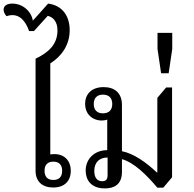

<svg xmlns="http://www.w3.org/2000/svg" viewBox="-60 -1039 1078 1069"><path d="M236 5C299 5 334 -31 334 -88C334 -145 298 -181 243 -181C234 -181 224 -180 220 -179V-686C284 -726 328 -790 328 -871C328 -950 287 -1009 208 -1019L123 -924C113 -980 63 -1019 9 -1019C-24 -1019 -40 -1005 -40 -985C-40 -974 -35 -962 -24 -949C-12 -953 -1 -955 9 -955C49 -955 81 -926 102 -866H129L206 -951C236 -943 260 -919 260 -870C260 -791 210 -747 138 -712V-88C138 -29 175 5 236 5ZM237 -37C203 -37 188 -57 188 -88C188 -119 203 -139 237 -139C271 -139 286 -119 286 -88C286 -57 271 -37 237 -37Z M865 -552 816 -494V-79H813C754 -135 683 -185 619 -197V-454C619 -523 577 -554 517 -554C452 -554 414 -517 414 -461C414 -403 455 -368 507 -368C519 -368 529 -370 537 -373V-203C468 -203 417 -156 417 -89C417 -37 447 10 524 10C575 10 619 -11 619 -82V-153C688 -133 757 -64 816 6H849L898 -52V-552ZM513 -408C481 -408 462 -426 462 -460C462 -494 481 -512 513 -512C546 -512 565 -494 565 -460C565 -426 546 -408 513 -408ZM539 -63C539 -43 532 -30 509 -30C478 -30 465 -54 465 -87C465 -136 494 -162 539 -162Z M837 -631H879L899 -766V-856H817V-766Z"/></svg>

Font: Noto Serif Thai
Style: Regular
Weight: 400
Designer: Monotype Design Team
Foundry: Monotype Imaging Inc.
Version: Version 1.901